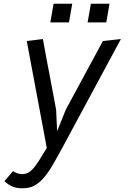

<svg xmlns="http://www.w3.org/2000/svg" viewBox="-20 -770 690 1030"><path d="M333 -182 532 -550 628.5 -560.5 322 8.5Q290 68 264.8 111.5Q239.5 155 215 183.5Q190.5 212 163.8 226Q137 240 102 240H100Q67.5 240 44.5 229.8Q21.5 219.5 4 201.5L50 148Q57 154 70.5 158.8Q84 163.5 96 164H98Q116 164 130 157Q144 150 158.5 133.8Q173 117.5 190 90.5Q207 63.5 231 23.5L123.5 -550L210 -560.5Q215.5 -532 221 -501Q226 -474 232.2 -440.2Q238.5 -406.5 245.5 -371Q261 -288 281 -182L286.5 -66ZM267.5 -750H367.5L350 -650H250ZM467.5 -750H567.5L550 -650H450Z"/></svg>

Font: B612 Mono
Style: Italic
Weight: 400
Italic angle: -10°
Version: Version 1.005